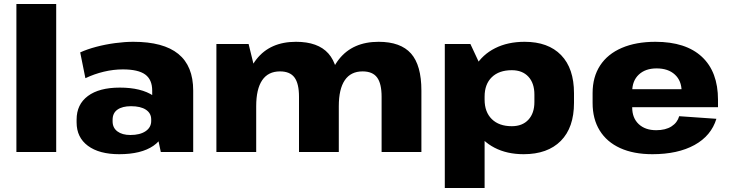

<svg xmlns="http://www.w3.org/2000/svg" viewBox="-20 -760 3654 960"><path d="M261 -740V0H62V-740Z M741 -203V-307Q741 -362 706 -387.5Q671 -413 594 -413Q547 -413 499 -401.5Q451 -390 407 -369L381 -498Q416 -514 461.5 -526Q507 -538 555.5 -544.5Q604 -551 647 -551Q797 -551 871.5 -490.5Q946 -430 946 -307V0H784ZM576 11Q476 11 419.5 -31Q363 -73 363 -148V-162Q363 -238 419.5 -280Q476 -322 579 -322Q686 -322 747 -281Q808 -240 808 -165V-150Q808 -73 747 -31Q686 11 576 11ZM632 -85Q680 -85 708 -104Q736 -123 736 -155V-163Q736 -194 709.5 -211.5Q683 -229 635 -229Q592 -229 567.5 -212Q543 -195 543 -161V-153Q543 -121 567 -103Q591 -85 632 -85Z M1888 -276Q1888 -342 1865.5 -372.5Q1843 -403 1793 -403Q1734 -403 1704 -359Q1674 -315 1674 -229L1606 -140V-212Q1606 -377 1675 -464Q1744 -551 1873 -551Q1983 -551 2035 -492.5Q2087 -434 2087 -307V0H1888ZM1062 -540H1223L1261 -385V0H1062ZM1475 -276Q1475 -342 1452.5 -372.5Q1430 -403 1380 -403Q1321 -403 1291 -359Q1261 -315 1261 -229L1194 -140V-212Q1194 -377 1262.5 -464Q1331 -551 1460 -551Q1570 -551 1622 -492.5Q1674 -434 1674 -307V0H1475Z M2598 11Q2515 11 2452.5 -21.5Q2390 -54 2355.5 -113.5Q2321 -173 2321 -254V-289Q2321 -369 2356.5 -428Q2392 -487 2455.5 -519Q2519 -551 2603 -551Q2721 -551 2785.5 -484.5Q2850 -418 2850 -294V-246Q2850 -122 2784 -55.5Q2718 11 2598 11ZM2204 -540H2332L2403 -388V180H2204ZM2539 -129Q2592 -129 2622 -161.5Q2652 -194 2652 -250V-287Q2652 -344 2622 -376.5Q2592 -409 2539 -409Q2475 -409 2439 -374Q2403 -339 2403 -277V-262Q2403 -200 2439 -164.5Q2475 -129 2539 -129Z M3242 11Q3148 11 3081 -19.5Q3014 -50 2978.5 -107.5Q2943 -165 2943 -245V-295Q2943 -375 2980.5 -432.5Q3018 -490 3089 -520.5Q3160 -551 3257 -551Q3409 -551 3489.5 -476Q3570 -401 3570 -261V-224H3105V-314H3414L3388 -280V-303Q3388 -356 3354.5 -387Q3321 -418 3263 -418Q3207 -418 3174 -387Q3141 -356 3141 -302V-223Q3141 -170 3173.5 -139.5Q3206 -109 3261 -109Q3308 -109 3337.5 -128Q3367 -147 3376 -179L3562 -166Q3536 -81 3452.5 -35Q3369 11 3242 11Z"/></svg>

Font: Pathway Extreme ExtraBold
Style: Regular
Weight: 800
Designer: Eduardo Rodriguez Tunni
Foundry: Eduardo Rodriguez Tunni
Version: Version 1.001;gftools[0.9.26]